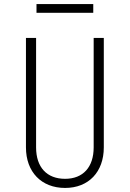

<svg xmlns="http://www.w3.org/2000/svg" viewBox="-20 -917 640 947"><path d="M160 -854H440V-897H160ZM301 10C417 10 492 -69 492 -190V-730H442V-190C442 -93 390 -35 301 -35C211 -35 158 -92 158 -190V-730H108V-190C108 -69 184 10 301 10Z"/></svg>

Font: JetBrains Mono Thin
Style: Regular
Weight: 100
Monospace: yes
Designer: Philipp Nurullin, Konstantin Bulenkov
Foundry: JetBrains
Version: Version 2.305